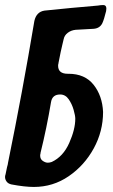

<svg xmlns="http://www.w3.org/2000/svg" viewBox="-55 -743 446 760"><path d="M79 -3Q43 -3 -10 -13Q-23 -16 -29 -24.5Q-35 -33 -35 -42Q-35 -47 -34 -49.5Q-33 -52 -33 -53L-27 -82Q-24 -91 -23 -100Q34 -379 81 -660Q89 -696 121 -701Q226 -712 333 -721Q343 -723 354 -723Q366 -723 366 -709L365 -699Q357 -666 350 -651Q340 -631 316 -629L244 -625Q226 -623 213 -613Q200 -603 197 -588L192 -567Q185 -538 179 -506L176 -491L177 -493Q175 -489 175 -483Q175 -451 213 -451H216Q281 -451 315.5 -407.5Q350 -364 353 -300Q353 -223 316 -155.5Q279 -88 217 -45.5Q155 -3 79 -3ZM134 -99Q142 -99 150 -102Q195 -123 219 -177Q243 -231 243 -273Q243 -285 236.5 -308Q230 -331 217 -350Q204 -369 183 -369Q152 -369 147 -339Q130 -237 105 -136L106 -138Q104 -132 104 -127Q104 -113 114.5 -106Q125 -99 134 -99Z"/></svg>

Font: Bangerz
Style: Regular
Weight: 400
Designer: vernon adams
Foundry: Vernon Adams
Version: Version 2.10;February 7, 2025;FontCreator 13.0.0.2683 64-bit